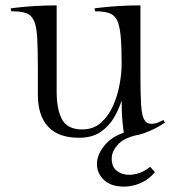

<svg xmlns="http://www.w3.org/2000/svg" viewBox="-20 -503 659 715"><path d="M433 -265Q433 -328 429.5 -367Q426 -406 416.5 -426.5Q407 -447 387 -454Q367 -461 334 -461L332 -472Q332 -472 357.5 -475Q383 -478 422 -480.5Q461 -483 503 -483V-222Q503 -151 505.5 -112Q508 -73 517 -57.5Q526 -42 544 -42Q557 -42 568 -46.5Q579 -51 589 -56L594 -46Q594 -46 573.5 -33.5Q553 -21 519 -8Q485 5 443 5Q439 -21 436 -50.5Q433 -80 433 -129Q423 -97 404.5 -65Q386 -33 354.5 -11.5Q323 10 274 10Q197 10 159 -31.5Q121 -73 121 -150V-247Q121 -320 118.5 -363Q116 -406 106 -427Q96 -448 76.5 -454.5Q57 -461 22 -461L20 -472Q20 -472 45.5 -475Q71 -478 110 -480.5Q149 -483 191 -483V-160Q191 -96 211 -58.5Q231 -21 286 -21Q328 -21 356 -46Q384 -71 401 -109Q418 -147 425.5 -189Q433 -231 433 -265ZM485 -20 489 0Q439 12 417.5 37Q396 62 396 87Q396 119 415.5 133.5Q435 148 461 148Q481 148 502 140Q523 132 539 118L557 138Q535 165 504 178.5Q473 192 442 192Q393 192 367 167Q341 142 341 108Q341 69 376 31Q411 -7 485 -20Z"/></svg>

Font: Gilda Display
Style: Regular
Weight: 400
Designer: Eduardo Rodriguez Tunni
Foundry: Eduardo Rodriguez Tunni
Version: Version 1.002; ttfautohint (v1.8.4.7-5d5b);gftools[0.9.22]